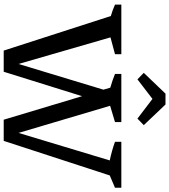

<svg xmlns="http://www.w3.org/2000/svg" viewBox="43 -978 934 1061"><g transform="rotate(90 510.5 -447.0)"><path d="M259 0 68 -592Q36 -601 5 -615V-650H279V-615L186 -590L333 -82L475 -551L464 -589Q425 -600 388 -615V-650H654V-615L564 -588L714 -82L866 -586Q813 -597 763 -615V-650H1017V-615L949 -586L758 0H641L511 -433L376 0ZM557 -894 671 -774 635 -739 526 -822 418 -739 382 -774 497 -894Z"/></g></svg>

Font: Piazzolla Medium
Style: Regular
Weight: 500
Designer: Juan Pablo del Peral
Foundry: Huerta Tipografica
Version: Version 1.330